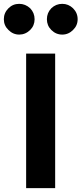

<svg xmlns="http://www.w3.org/2000/svg" viewBox="-69 -979 424 999"><path d="M67 0H218V-700H67ZM31 -959Q-2 -959 -25 -936Q-49 -912 -49 -879Q-49 -846 -25 -823Q-1 -799 31 -799Q63 -799 88 -823Q111 -846 111 -879Q111 -912 88 -936Q63 -959 31 -959ZM255 -959Q222 -959 198 -936Q175 -912 175 -879Q175 -846 198 -823Q222 -799 255 -799Q287 -799 311 -823Q335 -846 335 -879Q335 -912 311 -936Q287 -959 255 -959Z"/></svg>

Font: Unageo
Style: ExtraBold
Weight: 800
Designer: Richard Sepsi
Foundry: Richard Sepsi
Version: Version 2.000